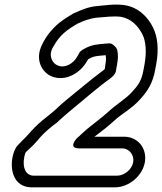

<svg xmlns="http://www.w3.org/2000/svg" viewBox="-20 -720 696 823"><path d="M336 -508C318 -497 318 -489 316 -486L310 -476C296 -450 261 -426 228 -439C205 -448 187 -479 205 -514L211 -524C236 -569 267 -593 315 -620C342 -632 363 -640 392 -644C431 -647 466 -652 498 -648C543 -640 571 -609 590 -574C605 -544 609 -500 600 -447L595 -420C587 -375 573 -355 547 -327C521 -297 478 -273 440 -237L416 -217C391 -196 361 -175 333 -149C324 -140 316 -133 309 -127C309 -127 269 -84 319 -84H503C534 -84 556 -56 551 -25C546 6 513 33 482 33H122C91 31 75 0 84 -47C86 -58 89 -65 90 -67L108 -84C133 -106 146 -126 163 -143C178 -158 199 -176 218 -190C225 -194 231 -201 235 -205C257 -224 273 -239 292 -254C345 -297 397 -344 453 -384C460 -389 475 -402 477 -416L482 -445C486 -469 487 -479 483 -504C482 -510 479 -513 477 -516C471 -523 462 -534 450 -534H446C442 -534 435 -533 432 -533L410 -531C376 -528 356 -520 336 -508ZM601 -25C611 -84 571 -134 512 -134H385C403 -149 425 -164 445 -181L469 -202L471 -204C501 -232 547 -255 583 -297C612 -329 635 -364 645 -420L650 -447C661 -508 656 -562 636 -602C616 -643 577 -688 514 -698C472 -704 432 -697 396 -694C359 -691 327 -677 299 -664C298 -664 297 -663 296 -663C272 -649 237 -628 214 -604C197 -587 180 -566 167 -542L161 -530C127 -464 161 -408 203 -392C265 -368 328 -412 353 -458L358 -466C373 -475 384 -479 406 -481L428 -483C429 -483 431 -484 432 -484L433 -482C435 -471 435 -461 432 -445L429 -424L426 -421C369 -379 321 -337 265 -292C236 -269 217 -247 193 -229C172 -213 150 -195 130 -175C108 -153 92 -132 77 -119C76 -119 76 -118 75 -117L56 -97C44 -84 38 -66 34 -48C22 11 40 80 112 83H473C532 83 591 34 601 -25Z"/></svg>

Font: Blanket
Style: BlkOutlineObl
Weight: 900
Foundry: Cannot Into Space Fonts
Version: Version 0.9